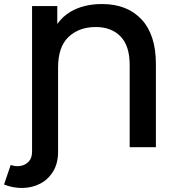

<svg xmlns="http://www.w3.org/2000/svg" viewBox="-50 -730 882 952"><path d="M-30 185 3 88Q29 97 53 92.5Q77 88 93 70.5Q109 53 109 22V-700H234V-611Q261 -649 300 -672Q365 -710 456 -710Q581 -710 652 -633.5Q723 -557 723 -413V0H593V-408Q593 -503 547.5 -549.5Q502 -596 425 -596Q342 -596 290 -547Q238 -498 238 -395V22Q238 80 213.5 120Q189 160 149.5 180.5Q110 201 63 202Q16 203 -30 185Z"/></svg>

Font: Montserrat Thin SemiBold
Style: Regular
Weight: 600
Version: Version 9.000